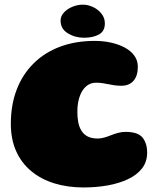

<svg xmlns="http://www.w3.org/2000/svg" viewBox="-20 -768 684 824"><path d="M338.5 36.5Q270 36.5 212.8 18.8Q155.5 1 113.8 -33.8Q72 -68.5 49.2 -119.5Q26.5 -170.5 26.5 -237Q26.5 -317.5 51.5 -383Q76.5 -448.5 123.8 -495.5Q171 -542.5 237.5 -567.5Q304 -592.5 387 -592.5Q423 -592.5 456 -585.2Q489 -578 515.2 -564Q541.5 -550 556.5 -529.2Q571.5 -508.5 571.5 -481.5Q571.5 -442 552.8 -421Q534 -400 501.5 -400Q484 -400 470.8 -402Q457.5 -404 445.5 -406.5Q433.5 -409 420.8 -411Q408 -413 391.5 -413Q374 -413 359.5 -404.5Q345 -396 334.2 -379.5Q323.5 -363 317.8 -339.8Q312 -316.5 312 -287Q312 -263.5 316 -242.8Q320 -222 329.8 -206.5Q339.5 -191 356.5 -182.2Q373.5 -173.5 399.5 -173.5Q413.5 -173.5 428 -177.8Q442.5 -182 456.8 -187.8Q471 -193.5 486.5 -197.8Q502 -202 519 -202Q572 -202 591.8 -177.5Q611.5 -153 611.5 -113Q611.5 -73.5 589.5 -45.2Q567.5 -17 529.2 1Q491 19 442 27.8Q393 36.5 338.5 36.5ZM341 -606Q302.5 -606 271.2 -625Q240 -644 240 -679.5Q240 -699 254.5 -714.5Q269 -730 291 -739Q313 -748 335 -748Q358.5 -748 380.5 -737.2Q402.5 -726.5 416.2 -708.5Q430 -690.5 430 -667.5Q430 -633.5 404.2 -619.8Q378.5 -606 341 -606Z"/></svg>

Font: Gluten Thin ExtraBold
Style: Regular
Weight: 800
Version: Version 1.300